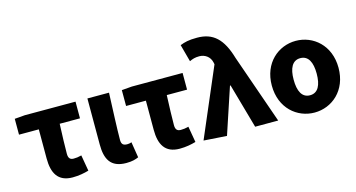

<svg xmlns="http://www.w3.org/2000/svg" viewBox="-86 -1172 2863 1545"><g transform="rotate(-15 1346.0 -399.5)"><path d="M359 14C411 14 456 5 494 -6L471 -139C445 -132 427 -130 406 -130C380 -130 362 -141 362 -181C362 -242 365 -336 369 -430H538V-569H115L30 -562V-430H195V-187C195 -67 236 14 359 14Z M806 14C856 14 884 5 909 -6L888 -137C877 -132 862 -130 853 -130C820 -130 804 -141 804 -179C804 -269 812 -439 817 -569H637V-185C637 -66 674 14 806 14Z M1251 14C1303 14 1348 5 1386 -6L1363 -139C1337 -132 1319 -130 1298 -130C1272 -130 1254 -141 1254 -181C1254 -242 1257 -336 1261 -430H1430V-569H1007L922 -562V-430H1087V-187C1087 -67 1128 14 1251 14Z M1644 13 1772 -372H1777L1882 0H2074L1873 -575C1824 -742 1749 -813 1615 -813C1544 -813 1512 -804 1473 -789L1512 -645C1538 -657 1558 -664 1594 -664C1639 -664 1682 -637 1693 -585L1696 -570L1452 0Z M2375 14C2520 14 2653 -96 2653 -285C2653 -473 2520 -583 2375 -583C2230 -583 2097 -473 2097 -285C2097 -96 2230 14 2375 14ZM2375 -130C2308 -130 2279 -190 2279 -285C2279 -379 2308 -439 2375 -439C2442 -439 2471 -379 2471 -285C2471 -190 2442 -130 2375 -130Z"/></g></svg>

Font: Noto Sans CJK TC Black
Style: Regular
Weight: 900
Designer: Ryoko NISHIZUKA 西塚涼子 (kana, bopomofo & ideographs); Paul D. Hunt (Latin, Greek & Cyrillic); Sandoll Communications 산돌커뮤니
Foundry: Adobe
Version: Version 2.004;hotconv 1.0.118;makeotfexe 2.5.65603